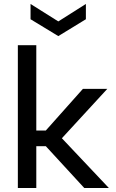

<svg xmlns="http://www.w3.org/2000/svg" viewBox="-20 -948 584 968"><path d="M70 0V-720H163V-290H211L398 -500H521L292 -251L529 0H405L211 -211H163V0ZM274 -766 134 -851V-928L274 -840L413 -928V-851Z"/></svg>

Font: Envelope Sans Variable
Style: Regular
Weight: 500
Designer: Andreas Rasmussen / Norman Anderson
Foundry: mail.de GmbH
Version: Version 1.150